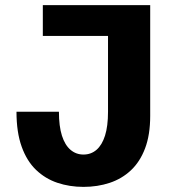

<svg xmlns="http://www.w3.org/2000/svg" viewBox="-20 -720 690 751"><path d="M306.5 11Q252 11 204.5 -5Q157 -21 121 -55.5Q85 -90 64.8 -146.2Q44.5 -202.5 44.5 -283H210.5Q210.5 -226.5 222.2 -189.5Q234 -152.5 255.8 -134Q277.5 -115.5 306.5 -115.5Q336 -115.5 357.5 -134Q379 -152.5 390.8 -189.5Q402.5 -226.5 402.5 -283V-579.5H147.5V-700H567.5V-267Q567.5 -192.5 547.5 -139.8Q527.5 -87 492 -53.8Q456.5 -20.5 409 -4.8Q361.5 11 306.5 11Z"/></svg>

Font: Trispace Thin
Style: Bold
Weight: 700
Version: Version 1.210